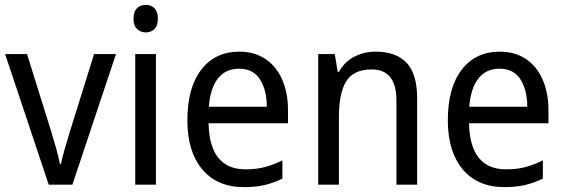

<svg xmlns="http://www.w3.org/2000/svg" viewBox="-20 -809 2317 788"><path d="M180 -51 1 -587H91L190 -270Q200 -238 210.5 -200Q221 -162 226 -135H230Q234 -157 244.5 -193.5Q255 -230 265 -263L366 -587H456L277 -51Z M579 -789Q600 -789 614 -775Q628 -761 628 -732Q628 -704 614 -690Q600 -676 579 -676Q557 -676 542.5 -690Q528 -704 528 -732Q528 -761 542 -775Q556 -789 579 -789ZM620 -587V-51H535V-587Z M962 -597Q1025 -597 1070 -566.5Q1115 -536 1138.5 -481.5Q1162 -427 1162 -357V-303H836Q840 -114 988 -114Q1031 -114 1066 -123Q1101 -132 1139 -151V-76Q1102 -58 1065.5 -49.5Q1029 -41 982 -41Q871 -41 810 -114Q749 -187 749 -315Q749 -449 806 -523Q863 -597 962 -597ZM961 -527Q906 -527 874.5 -487Q843 -447 837 -371H1075Q1075 -438 1047.5 -482.5Q1020 -527 961 -527Z M1521 -597Q1606 -597 1649 -551Q1692 -505 1692 -406V-51H1607V-396Q1607 -524 1506 -524Q1431 -524 1401 -475.5Q1371 -427 1371 -329V-51H1286V-587H1354L1366 -514H1371Q1394 -556 1434.5 -576.5Q1475 -597 1521 -597Z M2031 -597Q2094 -597 2139 -566.5Q2184 -536 2207.5 -481.5Q2231 -427 2231 -357V-303H1905Q1909 -114 2057 -114Q2100 -114 2135 -123Q2170 -132 2208 -151V-76Q2171 -58 2134.5 -49.5Q2098 -41 2051 -41Q1940 -41 1879 -114Q1818 -187 1818 -315Q1818 -449 1875 -523Q1932 -597 2031 -597ZM2030 -527Q1975 -527 1943.5 -487Q1912 -447 1906 -371H2144Q2144 -438 2116.5 -482.5Q2089 -527 2030 -527Z"/></svg>

Font: Noto Sans Tamil UI SemiCondensed
Style: Regular
Weight: 400
Width: 4
Designer: Jelle Bosma - Monotype Design Team
Foundry: Monotype Imaging Inc.
Version: Version 2.004; ttfautohint (v1.8.4.7-5d5b)